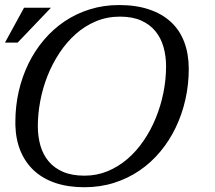

<svg xmlns="http://www.w3.org/2000/svg" viewBox="-72 -747 871 777"><path d="M-9.8 -241.2V-254.4Q-9.8 -317.9 3.9 -377.4Q17.6 -437 43.2 -489.5Q68.8 -542 105.7 -585.4Q142.6 -628.9 189.2 -660.4Q235.8 -691.9 291.5 -709.2Q347.2 -726.6 410.2 -726.6Q479 -726.6 531.7 -708.7Q584.5 -690.9 620.1 -657.7Q655.8 -624.5 673.8 -576.4Q691.9 -528.3 691.9 -467.8Q691.9 -404.3 678.2 -344Q664.6 -283.7 638.9 -230.5Q613.3 -177.2 576.4 -133.1Q539.6 -88.9 492.7 -56.9Q445.8 -24.9 389.6 -7.1Q333.5 10.7 269.5 10.7Q203.6 10.7 152.3 -6.6Q101.1 -23.9 65.7 -56.6Q30.3 -89.4 11 -136Q-8.3 -182.6 -9.8 -241.2ZM413.6 -679.7Q361.3 -679.7 316.4 -660.9Q271.5 -642.1 234.6 -609.4Q197.8 -576.7 168.9 -533.2Q140.1 -489.7 120.6 -440.7Q101.1 -391.6 91.1 -339.1Q81.1 -286.6 81.1 -236.8Q81.1 -194.3 91.6 -157.7Q102.1 -121.1 124.8 -94Q147.5 -66.9 183.3 -51.5Q219.2 -36.1 270 -36.1Q319.8 -36.1 363.5 -54.2Q407.2 -72.3 443.8 -103.8Q480.5 -135.3 509.5 -178Q538.6 -220.7 558.6 -269.8Q578.6 -318.8 589.4 -372.3Q600.1 -425.8 600.1 -478.5Q600.1 -520.5 589.6 -557.1Q579.1 -593.8 556.6 -621.1Q534.2 -648.4 498.8 -664.1Q463.4 -679.7 413.6 -679.7ZM25.4 -715.8H134.3L-0.5 -574.7H-51.8Z"/></svg>

Font: Arian AMU Serif
Style: Italic
Weight: 400
Italic angle: -15°
Designer: Ruben Hakobyan (Tarumian)
Foundry: Ruben Hakobyan (Tarumian)
Version: Version 1.002